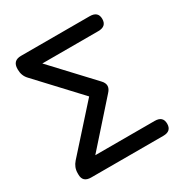

<svg xmlns="http://www.w3.org/2000/svg" viewBox="-163 -828 917 957"><g transform="rotate(-30 296.0 -350.0)"><path d="M89 0Q41 0 41 -44V-53Q41 -86 64 -112L282 -355L64 -589Q41 -613 41 -648V-652Q41 -700 89 -700H484Q532 -700 532 -657Q532 -614 484 -614H162L372 -389Q404 -356 372 -322L162 -86H504Q551 -86 551 -43Q551 0 504 0Z"/></g></svg>

Font: Zen Maru Gothic Medium
Style: Regular
Weight: 500
Designer: Yoshimichi Ohira
Foundry: Positype
Version: Version 1.001